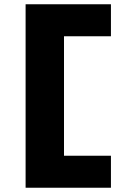

<svg xmlns="http://www.w3.org/2000/svg" viewBox="-20 -770 640 900"><path d="M500 110H100V-750H500V-600H280V-40H500Z"/></svg>

Font: Geist Mono Black
Style: Regular
Weight: 900
Monospace: yes
Designer: Basement.studio, Andrés Briganti, Mateo Zaragoza
Foundry: Basement.studio, Vercel, Andrés Briganti, Guido Ferreyra, Mateo Zaragoza
Version: Version 1.500; ttfautohint (v1.8.4.7-5d5b)